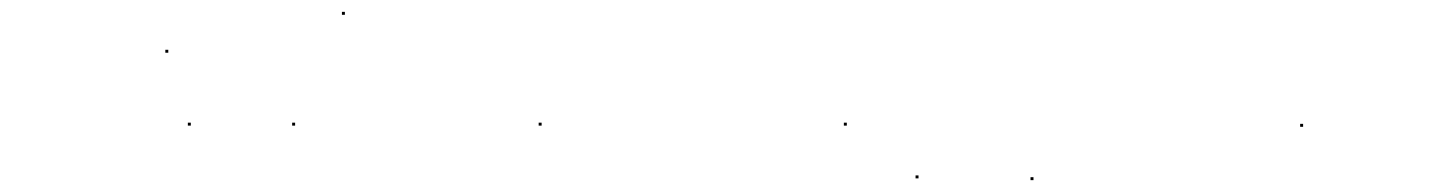

<svg xmlns="http://www.w3.org/2000/svg" viewBox="-20 -287 2457 324"><path d="M259 -198V-203H264V-198Z M297 -75V-80H302V-75ZM557 -262V-267H562V-262ZM473 -75V-80H478V-75Z M889 -75V-80H894V-75Z M1404 -75V-80H1409V-75ZM1525 14V9H1530V14ZM1719 17V12H1724V17Z M2174 -73V-78H2179V-73Z"/></svg>

Font: FRB American Cursive Just Beginnings
Style: Italic
Weight: 400
Italic angle: -25°
Version: Version 2.0;Modular Font Editor K font №1